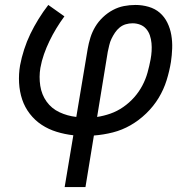

<svg xmlns="http://www.w3.org/2000/svg" viewBox="-20 -540 790 775"><path d="M241 215 276 6Q241 2 208.5 -8Q176 -18 148.5 -36Q121 -54 100.5 -80.5Q80 -107 69.5 -138.5Q59 -170 57 -205.5Q55 -241 61 -276Q67 -308 77.5 -340.5Q88 -373 102.5 -403Q117 -433 135.5 -463Q154 -493 175 -520L240 -474Q223 -451 207.5 -425.5Q192 -400 179.5 -374Q167 -348 157.5 -321Q148 -294 143 -266Q137 -230 142.5 -194Q148 -158 168 -130Q188 -102 220 -87Q252 -72 288 -68L334 -343Q338 -366 345 -388.5Q352 -411 364.5 -432Q377 -453 395.5 -470.5Q414 -488 435.5 -499.5Q457 -511 480 -515.5Q503 -520 527 -520Q554 -520 580 -512.5Q606 -505 625 -488.5Q644 -472 655.5 -448.5Q667 -425 671.5 -398.5Q676 -372 675 -344.5Q674 -317 670 -290Q664 -253 652.5 -216Q641 -179 620.5 -145Q600 -111 570.5 -82.5Q541 -54 507 -34.5Q473 -15 435.5 -5.5Q398 4 359 7L325 215ZM372 -68Q399 -72 426 -81.5Q453 -91 477.5 -108Q502 -125 521.5 -147Q541 -169 554.5 -194.5Q568 -220 575.5 -247Q583 -274 588 -301Q591 -317 592 -333.5Q593 -350 591.5 -366Q590 -382 585 -397Q580 -412 570 -423.5Q560 -435 545.5 -440.5Q531 -446 515 -446Q501 -446 487.5 -442Q474 -438 463 -429Q452 -420 444 -408Q436 -396 430 -383.5Q424 -371 421 -357.5Q418 -344 415 -331Z"/></svg>

Font: Zed Sans Extended
Style: Italic
Weight: 400
Width: 7
Italic angle: -9°
Designer: Belleve Invis
Foundry: Belleve Invis
Version: Version 1.0.0; ttfautohint (v1.8.4)